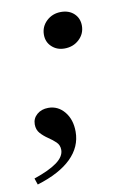

<svg xmlns="http://www.w3.org/2000/svg" viewBox="-77 -470 420 643"><g transform="rotate(-10 132.5 -149.0)"><path d="M166.9 -304Q141.1 -304 123.8 -320.2Q106.5 -336.3 106.5 -361.3Q106.5 -388.7 126.6 -407.7Q146.8 -426.6 175.8 -426.6Q203.2 -426.6 220.2 -410.5Q237.1 -394.4 237.1 -369.4Q237.1 -341.9 216.9 -323Q196.8 -304 166.9 -304ZM-0.8 129 -8.1 107.3Q44.4 89.5 70.6 70.2Q96.8 50.8 96.8 28.2Q96.8 12.1 85.9 1.6Q75 -8.9 60.5 -18.5Q46 -28.2 35.1 -40.3Q24.2 -52.4 24.2 -71Q24.2 -91.1 39.5 -104.4Q54.8 -117.7 78.2 -117.7Q111.3 -117.7 133.1 -91.1Q154.8 -64.5 154.8 -23.4Q154.8 28.2 115.3 66.9Q75.8 105.6 -0.8 129Z"/></g></svg>

Font: Playfair 5pt SemiExpanded Light Medium
Style: Italic
Weight: 500
Italic angle: -15.6°
Version: Version 2.001;gftools[0.9.30]